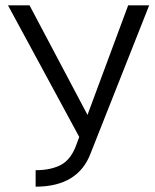

<svg xmlns="http://www.w3.org/2000/svg" viewBox="-20 -702 581 722"><path d="M462 -682H541L321 -126Q274 0 114 0V-62Q172 -62 210 -82.5Q248 -103 268 -160L278 -187L10 -682H91L309 -270Z"/></svg>

Font: Didact Gothic
Style: Regular
Weight: 400
Designer: Daniel Johnson
Foundry: Daniel Johnson
Version: Version 2.101;PS 002.101;hotconv 1.0.88;makeotf.lib2.5.64775